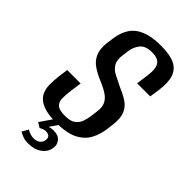

<svg xmlns="http://www.w3.org/2000/svg" viewBox="-207 -562 767 767"><g transform="rotate(45 176.0 -179.0)"><path d="M140 9Q92 9 64.5 -2Q37 -13 25.5 -32.5Q14 -52 13.5 -78Q13 -104 17 -134L22 -171H98L91 -121Q88 -97 88 -77.5Q88 -58 100 -46.5Q112 -35 145 -35Q175 -35 190 -46Q205 -57 211 -74Q217 -91 219 -106L223 -137Q227 -162 220 -179Q213 -196 195.5 -208.5Q178 -221 149 -233Q120 -245 97.5 -260Q75 -275 64.5 -298.5Q54 -322 58 -359L62 -388Q67 -426 84 -452Q101 -478 134 -491.5Q167 -505 218 -505Q269 -505 297 -491.5Q325 -478 334.5 -448.5Q344 -419 337 -371L331 -331H257L264 -382Q270 -426 257.5 -443.5Q245 -461 213 -461Q176 -461 160.5 -442.5Q145 -424 141 -398L137 -368Q133 -340 143 -322.5Q153 -305 174.5 -294Q196 -283 223 -270Q250 -259 270.5 -245Q291 -231 300.5 -208Q310 -185 305 -145L302 -121Q298 -85 282.5 -55.5Q267 -26 233.5 -8.5Q200 9 140 9ZM117 147Q100 147 87 141.5Q74 136 67 132L82 105Q87 109 98 113Q109 117 118 117Q137 117 147.5 108.5Q158 100 159 88Q163 62 134 62Q127 62 120.5 64.5Q114 67 108 71L87 58L127 0H159L125 49L120 46Q127 42 136.5 40Q146 38 155 38Q182 38 194 53.5Q206 69 203 87Q200 113 177 130Q154 147 117 147Z"/></g></svg>

Font: Alumni Sans Medium
Style: Italic
Weight: 500
Italic angle: -8°
Designer: Robert E. Leuschke
Foundry: Robert E. Leuschke
Version: Version 1.016